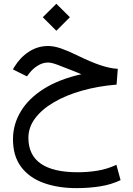

<svg xmlns="http://www.w3.org/2000/svg" viewBox="-20 -659 698 1010"><path d="M205.1 -568.4 276.4 -639.2 347.7 -568.4 276.4 -497.1ZM408.2 -268.6Q398.9 -272.5 391.6 -275.4Q384.3 -278.3 363.8 -286.6Q314.5 -306.6 282.2 -318.4Q250 -330.1 232.9 -330.1Q205.1 -330.1 179 -314Q152.8 -297.9 134.8 -274.4L121.6 -257.3L47.9 -293.9L55.2 -306.6Q85.9 -356.9 132.1 -387Q178.2 -417 233.4 -417Q264.2 -417 301.3 -404.1Q338.4 -391.1 381.3 -370.1Q457 -333 507.3 -316.2Q557.6 -299.3 599.6 -296.9L593.3 -213.9Q495.6 -206.1 411.4 -182.1Q327.1 -158.2 263.7 -121.1Q200.2 -84 164.8 -36.6Q129.4 10.7 129.4 65.9Q129.4 247.1 389.6 247.1Q442.4 247.1 493.2 238.8Q543.9 230.5 592.3 208L614.3 288.6Q565.4 312 506.8 321.3Q448.2 330.6 382.8 330.6Q284.2 330.6 208.7 303Q133.3 275.4 90.8 218.5Q48.3 161.6 48.3 73.7Q48.3 -4.9 89.4 -73Q130.4 -141.1 210.4 -191.7Q290.5 -242.2 408.2 -268.6Z"/></svg>

Font: Vazir FD-WOL
Style: Regular-FD-WOL
Weight: 400
Designer: Saber Rastikerdar
Foundry: Saber Rastikerdar
Version: Version 30.1.0